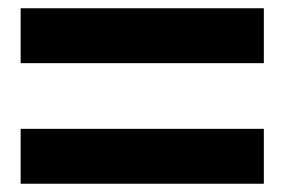

<svg xmlns="http://www.w3.org/2000/svg" viewBox="-20 -524 689 465"><path d="M30 -371V-504H619V-371ZM30 -79V-212H619V-79Z"/></svg>

Font: Ruda SemiBold
Style: Bold
Weight: 900
Designer: Mariela Monsalve and Angelina Sanchez
Foundry: Mariela Monsalve and Angelina Sanchez
Version: Version 2.000